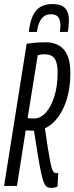

<svg xmlns="http://www.w3.org/2000/svg" viewBox="-28 -919 368 949"><path d="M-7.8 0 103.8 -702.8Q119.5 -705.4 134.9 -706.9Q150.2 -708.4 165.5 -709.2Q180.7 -710 197.2 -710Q226.8 -710 249.7 -700.8Q272.7 -691.7 288.4 -673.1Q304.1 -654.5 312 -625.9Q319.8 -597.4 319.8 -559.1Q319.8 -474.8 295.9 -410.2Q271.9 -345.5 231 -309.2Q190.1 -273 138.8 -273Q126.5 -273 119 -273.5Q111.6 -274 106.9 -274Q102.2 -274 98.9 -274L55.8 0ZM227 10Q215.1 10 206.2 5.8Q197.3 1.6 190.2 -13.6Q183.1 -28.9 175.9 -61.7Q168.7 -94.6 159.3 -150.9Q149.9 -207.3 136.5 -294.4L190.2 -310Q200.1 -242.1 207 -197.1Q213.9 -152.1 219.2 -125.2Q224.5 -98.4 229 -84.8Q233.6 -71.3 239 -67.1Q244.3 -62.9 250.8 -62.9Q252.8 -62.9 254.6 -63.1Q256.4 -63.3 259.8 -64.3L256.4 3.1Q252.5 5.4 243.2 7.7Q233.8 10 227 10ZM139.4 -333.3Q171.9 -333.3 198.4 -362.3Q224.8 -391.4 240.8 -442.8Q256.8 -494.3 256.8 -560.8Q256.8 -582.9 253.4 -599.8Q250.1 -616.7 242.7 -628Q235.4 -639.3 223.5 -644.9Q211.6 -650.5 194.6 -650.5Q190.8 -650.5 186.4 -650.5Q182 -650.5 177.8 -650Q173.5 -649.5 168.8 -648.5Q164 -647.5 158.6 -646.5L108.4 -334.9Q113.2 -334.9 118.3 -334.4Q123.3 -333.9 128.8 -333.6Q134.2 -333.3 139.4 -333.3ZM231.5 -899Q257.1 -899 275.3 -891.3Q293.4 -883.6 303 -865.9Q312.6 -848.1 312.6 -817.5Q312.6 -803.9 311.1 -788.8Q309.6 -773.6 307 -761.3H267.8Q269.2 -769.6 269.9 -777Q270.6 -784.3 270.6 -793.8Q270.6 -811.1 265.9 -823.4Q261.2 -835.8 251 -842.1Q240.8 -848.5 223.6 -848.5Q202.3 -848.5 188.6 -837.9Q174.8 -827.2 166.4 -807.6Q157.9 -788.1 154.5 -761.3H114.4Q120 -810.7 134.1 -840.9Q148.3 -871.1 172.1 -885.1Q195.8 -899 231.5 -899Z"/></svg>

Font: Georama ExtraCondensed Thin
Style: Italic
Weight: 100
Width: 2
Italic angle: -9°
Designer: Jean-Baptiste Levee
Foundry: Production Type
Version: Version 1.001